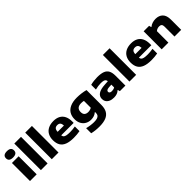

<svg xmlns="http://www.w3.org/2000/svg" viewBox="296 -2353 4128 4128"><g transform="rotate(-45 2360.0 -289.0)"><path d="M63.5 0V-548.5H267.5V0ZM43.5 -709.5Q43.5 -805 165.5 -805Q287.5 -805 287.5 -709.5Q287.5 -614 165.5 -614Q43.5 -614 43.5 -709.5Z M395 0V-808H599V0Z M726.5 0V-808H930.5V0Z M1611.5 -220H1233Q1236.5 -187.5 1254.2 -169Q1272 -150.5 1311.2 -141.8Q1350.5 -133 1420 -133Q1454.5 -133 1495.5 -136.8Q1536.5 -140.5 1575 -147.5V-6Q1488 10.5 1388 10.5Q1265 10.5 1186.5 -19.8Q1108 -50 1070 -112.5Q1032 -175 1032 -272.5Q1032 -360.5 1066.8 -424.5Q1101.5 -488.5 1168.8 -523Q1236 -557.5 1331.5 -557.5Q1422.5 -557.5 1485.2 -522.8Q1548 -488 1579.8 -422.5Q1611.5 -357 1611.5 -265.5ZM1232 -327.5H1423.5Q1421.5 -383 1398.2 -409.5Q1375 -436 1328 -436Q1281 -436 1257.5 -409.8Q1234 -383.5 1232 -327.5Z M1720.5 204.5V50Q1777.5 64.5 1833.2 72Q1889 79.5 1933.5 79.5Q1995 79.5 2032 67.2Q2069 55 2085.5 30.5Q2102 6 2102 -32.5V-59.5H2093Q2029.5 -1.5 1927 -1.5Q1859 -1.5 1802.8 -32Q1746.5 -62.5 1713.5 -121.5Q1680.5 -180.5 1680.5 -262.5Q1680.5 -355 1721.2 -421Q1762 -487 1843 -522.2Q1924 -557.5 2042 -557.5Q2109 -557.5 2180.5 -548.2Q2252 -539 2306 -523V-72.5Q2306 32.5 2268 99.2Q2230 166 2151.2 198Q2072.5 230 1949 230Q1825 230 1720.5 204.5ZM2102 -190.5V-398.5Q2067 -407 2024.5 -407Q1954.5 -407 1918.2 -374.5Q1882 -342 1882 -278.5Q1882 -218 1913 -190Q1944 -162 2000 -162Q2027.5 -162 2054 -169.2Q2080.5 -176.5 2102 -190.5Z M2965.5 -298.5V0H2796.5L2783.5 -48H2774Q2745.5 -18.5 2704 -4Q2662.5 10.5 2613 10.5Q2545 10.5 2498 -10.5Q2451 -31.5 2427.5 -68.5Q2404 -105.5 2404 -153Q2404 -232.5 2468.5 -276.5Q2533 -320.5 2669.5 -328L2765 -334Q2762 -363.5 2747.5 -380.2Q2733 -397 2704 -404.5Q2675 -412 2626.5 -412Q2589.5 -412 2543 -405.8Q2496.5 -399.5 2457 -388.5V-531.5Q2503.5 -544.5 2558.5 -551Q2613.5 -557.5 2662.5 -557.5Q2772 -557.5 2837.8 -533.2Q2903.5 -509 2934.5 -452.5Q2965.5 -396 2965.5 -298.5ZM2766 -144V-228.5L2689 -224Q2644.5 -220.5 2625 -207Q2605.5 -193.5 2605.5 -169.5Q2605.5 -146.5 2623.8 -133.5Q2642 -120.5 2678 -120.5Q2701.5 -120.5 2724.5 -126.2Q2747.5 -132 2766 -144Z M3088 0V-808H3292V0Z M3973 -220H3594.5Q3598 -187.5 3615.8 -169Q3633.5 -150.5 3672.8 -141.8Q3712 -133 3781.5 -133Q3816 -133 3857 -136.8Q3898 -140.5 3936.5 -147.5V-6Q3849.5 10.5 3749.5 10.5Q3626.5 10.5 3548 -19.8Q3469.5 -50 3431.5 -112.5Q3393.5 -175 3393.5 -272.5Q3393.5 -360.5 3428.2 -424.5Q3463 -488.5 3530.2 -523Q3597.5 -557.5 3693 -557.5Q3784 -557.5 3846.8 -522.8Q3909.5 -488 3941.2 -422.5Q3973 -357 3973 -265.5ZM3593.5 -327.5H3785Q3783 -383 3759.8 -409.5Q3736.5 -436 3689.5 -436Q3642.5 -436 3619 -409.8Q3595.5 -383.5 3593.5 -327.5Z M4068 -548.5H4234.5L4247 -498H4256.5Q4290 -526.5 4336.8 -542Q4383.5 -557.5 4436 -557.5Q4540.5 -557.5 4600.8 -497Q4661 -436.5 4661 -310.5V0H4457V-299.5Q4457 -348 4437.2 -368Q4417.5 -388 4377 -388Q4347 -388 4319 -377.5Q4291 -367 4272 -348V0H4068Z"/></g></svg>

Font: Encode Sans Expanded ExtraBold
Style: Regular
Weight: 800
Width: 7
Designer: Multiple Designers
Foundry: Impallari Type
Version: Version 2.000